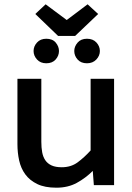

<svg xmlns="http://www.w3.org/2000/svg" viewBox="-20 -860 611 892"><path d="M384 -680Q412 -680 428 -662.5Q444 -645 444 -623Q444 -601 427.5 -583.5Q411 -566 384 -566Q356 -566 340.5 -583.5Q325 -601 325 -623Q325 -644 340.5 -662Q356 -680 384 -680ZM290 -767 387 -840 436 -795 329 -693H250L144 -795L192 -840ZM195 -680Q224 -680 239 -662Q254 -644 254 -623Q254 -601 238.5 -583.5Q223 -566 195 -566Q168 -566 152 -583.5Q136 -601 136 -623Q136 -645 152 -662.5Q168 -680 195 -680ZM411 -66Q378 -33 337 -10.5Q296 12 242 12Q188 12 153 -5Q118 -22 97.5 -50Q77 -78 69 -114.5Q61 -151 61 -190V-494H172V-201Q172 -174 176 -152.5Q180 -131 190.5 -115.5Q201 -100 219.5 -91.5Q238 -83 267 -83Q310 -83 341 -106Q372 -129 401 -161V-494H510V0H416Z"/></svg>

Font: Codetta
Style: Bold
Weight: 700
Designer: Ulrich Proeller
Foundry: PROSA GmbH
Version: Version 2.00;September 29, 2018;FontCreator 11.5.0.2427 64-b